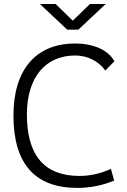

<svg xmlns="http://www.w3.org/2000/svg" viewBox="-20 -918 626 948"><path d="M361.8 9.8C424.3 9.8 484.9 -2 543.5 -26.4L527.8 -84C476.1 -61 425.3 -49.3 372.1 -49.3C199.7 -49.3 112.8 -150.4 112.8 -352.5C112.8 -538.6 206.5 -644 351.1 -644C411.6 -644 466.3 -616.7 500 -569.8L544.9 -615.7C513.7 -671.4 442.4 -703.1 350.1 -703.1C156.7 -703.1 46.4 -573.2 46.4 -347.7C46.4 -109.4 152.3 9.8 361.8 9.8ZM312 -771.5H366.7L502 -898.4H424.3L339.4 -815.9L254.4 -898.4H176.8Z"/></svg>

Font: Cascadia Code Light
Style: Regular
Weight: 300
Monospace: yes
Designer: Aaron Bell
Foundry: Saja Typeworks
Version: Version 2404.023